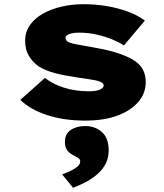

<svg xmlns="http://www.w3.org/2000/svg" viewBox="-20 -566 784 917"><path d="M387 10Q285 10 204.5 -16.5Q124 -43 77 -89L195 -194Q230 -165 285 -147.5Q340 -130 403 -130Q418 -130 431.5 -131.5Q445 -133 454.5 -137Q464 -141 469.5 -146Q475 -151 475 -159Q475 -170 457 -176Q440 -183 409.5 -187Q379 -191 349 -196Q288 -205 243.5 -216.5Q199 -228 166 -248Q136 -269 118 -299Q100 -329 100 -371Q100 -413 122.5 -445.5Q145 -478 184.5 -500.5Q224 -523 274.5 -534.5Q325 -546 379 -546Q434 -546 486.5 -537.5Q539 -529 586.5 -512Q634 -495 672 -468L572 -349Q549 -364 515.5 -378Q482 -392 441.5 -401Q401 -410 359 -410Q344 -410 332.5 -408.5Q321 -407 311.5 -403.5Q302 -400 297.5 -395.5Q293 -391 293 -385Q293 -380 296 -374.5Q299 -369 307 -365Q321 -358 351.5 -353Q382 -348 424 -340Q505 -326 556.5 -307.5Q608 -289 636 -266Q658 -247 667 -224Q676 -201 676 -173Q676 -120 640 -78.5Q604 -37 540 -13.5Q476 10 387 10ZM329 331 277 267Q291 262 311 253Q331 244 347 232Q363 220 363 205Q363 195 355.5 190Q348 185 335 178Q312 167 301 152Q290 137 290 113Q290 73 318 54.5Q346 36 387 36Q434 36 466.5 64.5Q499 93 499 153Q499 184 487.5 210Q476 236 453.5 258Q431 280 399.5 298Q368 316 329 331Z"/></svg>

Font: Lexend Mega Black
Style: Regular
Weight: 900
Version: Version 1.007